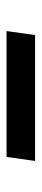

<svg xmlns="http://www.w3.org/2000/svg" viewBox="204 -556 125 572"><g transform="rotate(-90 266.0 -269.5)"><path d="M73 -227H448L460 -312H85Z"/></g></svg>

Font: Mluvka Medium
Style: Italic
Weight: 500
Italic angle: -8°
Designer: Modified by Jiří Krblich, Original typeface by Gumpita Rahayu
Foundry: Gumpita Rahayu & Jiří Krblich
Version: Version 2.000;Glyphs 3.1.1 (3134)